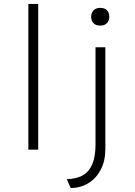

<svg xmlns="http://www.w3.org/2000/svg" viewBox="-20 -760 686 975"><path d="M124 0V-740H174V0ZM339 195 319 150Q372 148 403.5 128.5Q435 109 450 70.5Q465 32 465 -24V-520H515V-4Q515 57 492 101Q469 145 430 169.5Q391 194 339 195ZM489 -630Q467 -630 455 -642Q443 -654 443 -675Q443 -695 455 -707.5Q467 -720 489 -720Q511 -720 523 -708Q535 -696 535 -675Q535 -655 523 -642.5Q511 -630 489 -630Z"/></svg>

Font: Lexend Exa ExtraLight
Style: Regular
Weight: 250
Designer: Bonnie Shaver-Troup, Thomas Jockin
Foundry: Lexend
Version: Version 1.007